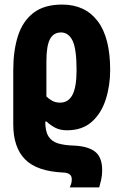

<svg xmlns="http://www.w3.org/2000/svg" viewBox="-20 -580 536 840"><path d="M285 240Q289 232 291.5 223.5Q294 215 294 204Q294 177 259 175Q142 170 90 117.5Q38 65 38 -36V-274Q38 -358 58.5 -422.5Q79 -487 126 -523.5Q173 -560 252 -560Q352 -560 407 -488Q462 -416 462 -274Q462 -205 442.5 -144.5Q423 -84 381.5 -47Q340 -10 273 -10Q243 -10 222 -21Q201 -32 184 -48H178Q178 -6 192 16.5Q206 39 234.5 47.5Q263 56 305 57Q366 60 396.5 84Q427 108 427 165Q427 188 422.5 207Q418 226 414 240ZM243 -131Q279 -131 297 -165Q315 -199 315 -274Q315 -366 297.5 -402Q280 -438 247 -438Q214 -438 198.5 -408.5Q183 -379 183 -311V-158Q195 -146 209.5 -138.5Q224 -131 243 -131Z"/></svg>

Font: Noto Sans ExtraCondensed ExtraBold
Style: Regular
Weight: 800
Width: 2
Designer: Monotype Design Team
Foundry: Monotype Imaging Inc.
Version: Version 2.013; ttfautohint (v1.8.4.7-5d5b)